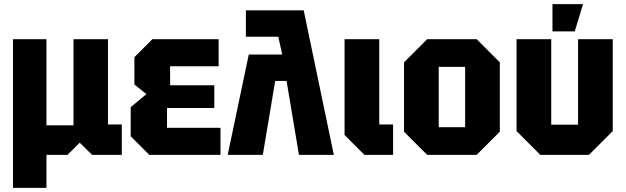

<svg xmlns="http://www.w3.org/2000/svg" viewBox="-20 -750 3031 930"><path d="M43 160V-560H205V-143H336V-560H503V-147H570V0H426L366 -59L307 0H205V160Z M703 0 613 -90V-231L689 -294L631 -341V-473L718 -560H1039V-429H804V-337H1018V-227H789V-131H1048V0Z M1171 -700H1451L1597 0H1428L1368 -358H1313L1253 0H1083L1185 -486H1347L1328 -572H1171Z M1649 -560H1817V-147H1884V0H1745L1649 -96Z M1937 -112V-448L2049 -560H2289L2401 -448V-112L2289 0H2049ZM2105 -134H2233V-426H2105Z M2948 -560V-115L2833 0H2597L2482 -115V-560H2650V-146H2780V-560ZM2656 -598V-730H2804L2764 -598Z"/></svg>

Font: Tektur SemiCondensed
Style: Bold
Weight: 700
Width: 4
Designer: Adam Jagosz
Foundry: Adam Jagosz
Version: Version 1.005;gftools[0.9.30]